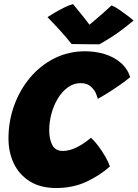

<svg xmlns="http://www.w3.org/2000/svg" viewBox="-20 -914 674 940"><path d="M518 -99Q468.5 -54.5 402.5 -24Q336.5 6.5 255.5 6.5Q178.5 6.5 126.5 -25.8Q74.5 -58 48 -113Q21.5 -168 21.5 -236Q21.5 -321 49.5 -398Q77.5 -475 128 -534.8Q178.5 -594.5 247.2 -628.8Q316 -663 397 -663Q447 -663 492.2 -649.2Q537.5 -635.5 570.5 -607.2Q603.5 -579 617.5 -536.5Q597.5 -519.5 568.2 -499Q539 -478.5 509.5 -460Q480 -441.5 458.5 -430Q458 -436 450.5 -454.8Q443 -473.5 424.8 -490.2Q406.5 -507 375 -507Q340.5 -507 312 -486.2Q283.5 -465.5 263 -431.5Q242.5 -397.5 231.8 -357Q221 -316.5 221 -276.5Q221 -232 236.2 -203.5Q251.5 -175 287.5 -175Q320.5 -175 356.2 -193Q392 -211 425.5 -239.5Q442 -225 461 -199.8Q480 -174.5 495.8 -147Q511.5 -119.5 518 -99ZM526 -887.5Q544 -880.5 567.8 -864Q591.5 -847.5 610.8 -832.5Q630 -817.5 634 -813.5Q570 -760.5 526.5 -733Q483 -705.5 466 -697Q454 -697 428.5 -697.2Q403 -697.5 375.5 -697.8Q348 -698 330.5 -698.5Q302.5 -733.5 273.8 -765.2Q245 -797 212.5 -830Q225.5 -838.5 247.2 -851.5Q269 -864.5 293.2 -876.5Q317.5 -888.5 337.5 -894Q363.5 -863 385.8 -834.8Q408 -806.5 418 -793Q427.5 -801 446 -816.5Q464.5 -832 486 -851Q507.5 -870 526 -887.5Z"/></svg>

Font: Grandstander ExtraBold
Style: Italic
Weight: 800
Italic angle: -15°
Designer: Tyler Finck
Foundry: Etcetera Type Co
Version: Version 1.200; ttfautohint (v1.8.3)